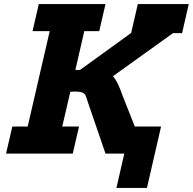

<svg xmlns="http://www.w3.org/2000/svg" viewBox="-20 -760 954 950"><path d="M914 -740 881 -596H836L539 -383Q554 -365 565 -341Q576 -317 588 -283L647 -134H777L707 170H556L595 0H502L415 -254Q407 -279 403 -288Q399 -297 387.5 -302Q376 -307 352 -307L328 -306L288 -134H371L340 0H10L41 -134H117L226 -606H141L172 -740H502L471 -606H397L353 -414H376L629 -597L662 -740Z"/></svg>

Font: Arvo
Style: Bold Italic
Weight: 700
Italic angle: -13°
Designer: Anton Koovit (Cyrillic Expansion: Cyreal)
Foundry: Anton Koovit, Yassin Baggar
Version: Version 3.000